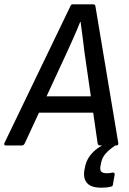

<svg xmlns="http://www.w3.org/2000/svg" viewBox="-47 -675 599 891"><path d="M-20 0Q-25 0 -26.5 -2.5Q-28 -5 -27 -10L279 -645Q283 -655 289 -655H386Q395 -655 396 -645L502 -11Q503 0 493 0H417Q408 0 406 -10L345 -433Q341 -466 336.5 -502Q332 -538 327 -573H325Q311 -538 295.5 -503Q280 -468 264 -433L68 -10Q63 0 55 0ZM118 -152 148 -228H393L401 -152ZM423 196Q377 196 358 175.5Q339 155 344 118L347 103Q354 61 386.5 29.5Q419 -2 478 -22L497 -6Q460 18 442.5 38.5Q425 59 421 87L419 97Q416 115 423.5 122Q431 129 450 129Q458 129 464 128Q470 127 476 126Q481 125 483.5 128Q486 131 485 136L477 182Q476 190 468 191Q457 194 446 195Q435 196 423 196Z"/></svg>

Font: Sofia Sans Semi Condensed Medium
Style: Italic
Weight: 500
Italic angle: -9°
Version: Version 4.100